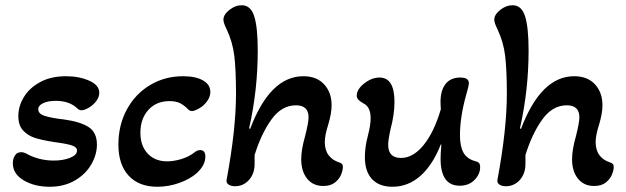

<svg xmlns="http://www.w3.org/2000/svg" viewBox="-20 -700 2389 733"><path d="M29 -77Q29 -94 37 -106.5Q45 -119 61 -119Q70 -119 80 -114Q100 -102 127.5 -94.5Q155 -87 185 -87Q221 -87 247.5 -97.5Q274 -108 274 -125Q274 -138 255.5 -144.5Q237 -151 185 -158Q140 -165 113.5 -173.5Q87 -182 68.5 -201.5Q50 -221 50 -257Q50 -295 71.5 -330Q93 -365 134 -387Q175 -409 232 -409Q282 -409 320.5 -392Q359 -375 359 -346Q359 -329 347 -313.5Q335 -298 318.5 -288.5Q302 -279 290 -279Q285 -279 280.5 -282Q276 -285 271 -290Q241 -315 193 -315Q163 -315 144.5 -306Q126 -297 126 -283Q126 -265 152.5 -257Q179 -249 224 -244Q288 -235 319 -214.5Q350 -194 350 -148Q350 -109 328 -71.5Q306 -34 265 -10.5Q224 13 170 13Q112 13 70.5 -11.5Q29 -36 29 -77Z M432 -148Q432 -222 464 -281.5Q496 -341 552.5 -375Q609 -409 679 -409Q727 -409 755 -393Q783 -377 783 -349Q783 -324 759 -300Q750 -291 735.5 -283.5Q721 -276 713 -276Q704 -276 698 -283Q684 -297 668.5 -305.5Q653 -314 627 -314Q577 -314 546.5 -280.5Q516 -247 516 -193Q516 -143 544 -113.5Q572 -84 618 -84Q643 -84 671.5 -92.5Q700 -101 721 -117Q732 -127 744 -127Q764 -127 764 -102Q764 -69 731 -39Q705 -16 664 -1.5Q623 13 581 13Q510 13 471 -29.5Q432 -72 432 -148Z M845 -13Q881 -206 881 -342Q881 -433 874.5 -487Q868 -541 844 -591Q833 -613 833 -625Q833 -644 855.5 -662Q878 -680 903 -680Q937 -680 950.5 -638Q964 -596 964 -506Q964 -356 931 -210L935 -208Q1011 -409 1138 -409Q1189 -409 1217.5 -378Q1246 -347 1246 -298Q1246 -267 1233 -224Q1220 -183 1220 -158Q1220 -127 1234.5 -107.5Q1249 -88 1275 -80Q1283 -77 1286 -73.5Q1289 -70 1289 -62Q1289 -50 1282 -33Q1275 -16 1258.5 -3Q1242 10 1214 10Q1175 10 1152.5 -18Q1130 -46 1130 -92Q1130 -129 1145 -181Q1158 -233 1158 -252Q1158 -298 1110 -298Q1055 -298 1016 -243.5Q977 -189 952 -108V-74Q952 -37 930.5 -13Q909 11 877 11Q862 11 852.5 4.5Q843 -2 845 -13Z M1373 -100Q1373 -139 1384 -180Q1395 -222 1395 -248Q1395 -292 1368 -305Q1354 -313 1348 -319.5Q1342 -326 1342 -335Q1342 -359 1370.5 -381.5Q1399 -404 1429 -404Q1486 -404 1486 -311Q1486 -263 1471 -207Q1462 -167 1462 -147Q1462 -97 1511 -97Q1557 -97 1597 -146Q1637 -195 1663 -283L1662 -302Q1660 -351 1679.5 -377.5Q1699 -404 1737 -404Q1770 -404 1770 -383Q1770 -372 1760 -339Q1736 -253 1736 -184Q1736 -142 1749 -118Q1762 -94 1793 -85Q1803 -83 1808 -78.5Q1813 -74 1813 -61Q1813 -35 1791.5 -13Q1770 9 1735 9Q1662 9 1662 -94Q1662 -112 1665 -148L1663 -149Q1632 -70 1585 -28.5Q1538 13 1478 13Q1428 13 1400.5 -16Q1373 -45 1373 -100Z M1879 -13Q1915 -206 1915 -342Q1915 -433 1908.5 -487Q1902 -541 1878 -591Q1867 -613 1867 -625Q1867 -644 1889.5 -662Q1912 -680 1937 -680Q1971 -680 1984.5 -638Q1998 -596 1998 -506Q1998 -356 1965 -210L1969 -208Q2045 -409 2172 -409Q2223 -409 2251.5 -378Q2280 -347 2280 -298Q2280 -267 2267 -224Q2254 -183 2254 -158Q2254 -127 2268.5 -107.5Q2283 -88 2309 -80Q2317 -77 2320 -73.5Q2323 -70 2323 -62Q2323 -50 2316 -33Q2309 -16 2292.5 -3Q2276 10 2248 10Q2209 10 2186.5 -18Q2164 -46 2164 -92Q2164 -129 2179 -181Q2192 -233 2192 -252Q2192 -298 2144 -298Q2089 -298 2050 -243.5Q2011 -189 1986 -108V-74Q1986 -37 1964.5 -13Q1943 11 1911 11Q1896 11 1886.5 4.5Q1877 -2 1879 -13Z"/></svg>

Font: AkayaTelivigala
Style: Regular
Weight: 400
Designer: Vaishnavi Murthy Yerkadithaya ( vaishnavimurthy@gmail.com ), Juan Luis Blanco Aristondo ( juan@blancoletters.com )
Version: Version 1.000